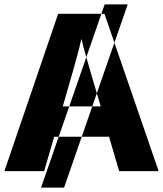

<svg xmlns="http://www.w3.org/2000/svg" viewBox="-20 -780 744 875"><path d="M562 -760 272 75H167L457 -760ZM439 -295H266L309 -444Q316 -467 330 -519Q344 -571 351 -603Q358 -571 373 -520.5Q388 -470 395 -444ZM523 0H703L456 -717H245L0 0H181L227 -157H477Z"/></svg>

Font: Noto Sans UI Extra
Style: Regular
Weight: 800
Designer: Monotype Design Team
Foundry: Monotype Imaging Inc.
Version: Version 1.901